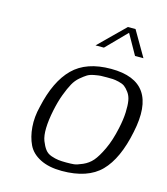

<svg xmlns="http://www.w3.org/2000/svg" viewBox="-114 -842 823 948"><g transform="rotate(15 297.5 -368.5)"><path d="M173 -261Q162 -208 161 -168Q160 -128 169.5 -103.5Q179 -79 191 -63Q203 -47 223.5 -40Q244 -33 260.5 -31Q277 -29 300 -29Q325 -29 340 -30.5Q355 -32 383.5 -44.5Q412 -57 431.5 -79.5Q451 -102 473 -148.5Q495 -195 509 -261Q519 -307 520.5 -343.5Q522 -380 518 -403.5Q514 -427 501.5 -444Q489 -461 478 -469Q467 -477 447.5 -481.5Q428 -486 416.5 -486.5Q405 -487 386 -487Q365 -487 355 -486.5Q345 -486 323 -482Q301 -478 288 -470Q275 -462 256 -446Q237 -430 224 -406.5Q211 -383 197 -346Q183 -309 173 -261ZM396 -533Q642 -533 584 -261Q555 -118 488.5 -50.5Q422 17 290 17Q224 17 179.5 -5.5Q135 -28 116.5 -66.5Q98 -105 94 -155.5Q90 -206 104 -261Q134 -398 202 -465.5Q270 -533 396 -533ZM493 -625 435 -728 334 -625H291L422 -754H461L536 -625Z"/></g></svg>

Font: Afta sans
Style: Italic
Weight: 400
Italic angle: -12°
Designer: par.qink
Foundry: Oriol Esparraguera Font
Version: Version 1.000